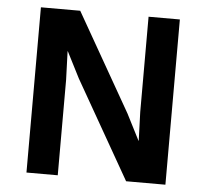

<svg xmlns="http://www.w3.org/2000/svg" viewBox="-49 -712 821 764"><g transform="rotate(5 361.5 -330.0)"><path d="M639 -660V0H482L259 -391L206 -495H205L209 -381V0H84V-660H241L464 -269L517 -165H518L514 -279V-660Z"/></g></svg>

Font: Kantumruy Pro SemiBold
Style: Regular
Weight: 600
Version: Version 1.002